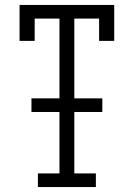

<svg xmlns="http://www.w3.org/2000/svg" viewBox="-20 -755 540 775"><path d="M133 0V-55H220V-303H107V-358H220V-680H120V-590H59V-735H441V-590H380V-680H280V-358H393V-303H280V-55H367V0Z"/></svg>

Font: Iosevka Slab Light
Style: Regular
Weight: 300
Monospace: yes
Designer: Belleve Invis
Foundry: Belleve Invis
Version: Version 11.1.0; ttfautohint (v1.8.3)